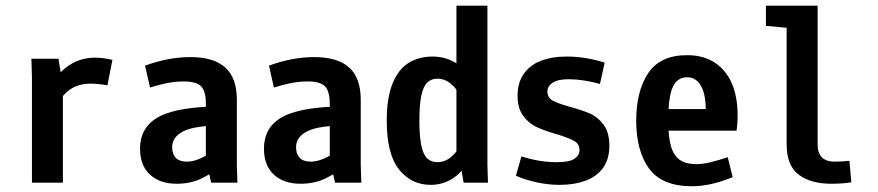

<svg xmlns="http://www.w3.org/2000/svg" viewBox="-20 -645 3102 678"><path d="M92.8 -374 90.8 -437.5H186.5L202.1 -340.8V0H92.8ZM315.4 -441.4Q343.8 -441.4 377 -433.6L359.4 -343.8Q324.2 -349.6 300.8 -349.6Q257.8 -349.6 229 -330.1Q200.2 -310.5 177.7 -270.5L133.8 -303.7Q166 -368.2 210.9 -404.8Q255.9 -441.4 315.4 -441.4Z M628.9 -357.4Q599.6 -357.4 569.8 -351.6Q540 -345.7 509.8 -335.9L492.2 -413.1Q574.2 -443.4 652.3 -443.4Q734.4 -443.4 775.4 -406.7Q816.4 -370.1 816.4 -292V-62.5L818.4 0H725.6L707 -83V-278.3Q707 -323.2 689.9 -340.3Q672.9 -357.4 628.9 -357.4ZM587.9 -125Q587.9 -101.6 600.6 -87.9Q613.3 -74.2 639.6 -74.2Q662.1 -74.2 687.5 -85.4Q712.9 -96.7 752 -124L755.9 -127L782.2 -73.2Q781.2 -72.3 779.3 -71.3Q731.4 -34.2 692.4 -15.1Q653.3 3.9 603.5 3.9Q544.9 3.9 509.8 -28.3Q474.6 -60.5 474.6 -120.1Q474.6 -198.2 543.5 -233.9Q612.3 -269.5 768.6 -269.5V-202.1Q669.9 -202.1 628.9 -182.1Q587.9 -162.1 587.9 -125Z M1066.4 -357.4Q1037.1 -357.4 1007.3 -351.6Q977.5 -345.7 947.3 -335.9L929.7 -413.1Q1011.7 -443.4 1089.8 -443.4Q1171.9 -443.4 1212.9 -406.7Q1253.9 -370.1 1253.9 -292V-62.5L1255.9 0H1163.1L1144.5 -83V-278.3Q1144.5 -323.2 1127.4 -340.3Q1110.4 -357.4 1066.4 -357.4ZM1025.4 -125Q1025.4 -101.6 1038.1 -87.9Q1050.8 -74.2 1077.1 -74.2Q1099.6 -74.2 1125 -85.4Q1150.4 -96.7 1189.5 -124L1193.4 -127L1219.7 -73.2Q1218.8 -72.3 1216.8 -71.3Q1168.9 -34.2 1129.9 -15.1Q1090.8 3.9 1041 3.9Q982.4 3.9 947.3 -28.3Q912.1 -60.5 912.1 -120.1Q912.1 -198.2 981 -233.9Q1049.8 -269.5 1206.1 -269.5V-202.1Q1107.4 -202.1 1066.4 -182.1Q1025.4 -162.1 1025.4 -125Z M1601.6 -89.8H1591.8V-625H1701.2V-63.5L1703.1 0H1617.2ZM1672.9 -309.6 1616.2 -285.2Q1599.6 -324.2 1576.2 -345.7Q1552.7 -367.2 1524.4 -367.2Q1502.9 -367.2 1488.8 -353.5Q1474.6 -339.8 1467.8 -307.6Q1460.9 -275.4 1460.9 -218.8Q1460.9 -163.1 1467.8 -130.9Q1474.6 -98.6 1488.8 -85.4Q1502.9 -72.3 1524.4 -72.3Q1552.7 -72.3 1576.2 -93.3Q1599.6 -114.3 1616.2 -152.3L1662.1 -133.8Q1630.9 -55.7 1591.3 -23.9Q1551.8 7.8 1501 7.8Q1432.6 7.8 1389.2 -46.4Q1345.7 -100.6 1345.7 -218.8Q1345.7 -299.8 1366.2 -350.1Q1386.7 -400.4 1422.9 -422.9Q1459 -445.3 1507.8 -445.3Q1558.6 -445.3 1600.1 -416Q1641.6 -386.7 1672.9 -309.6Z M1801.8 -24.4 1821.3 -92.8Q1884.8 -72.3 1945.3 -72.3Q1991.2 -72.3 2008.8 -84.5Q2026.4 -96.7 2026.4 -115.2Q2026.4 -136.7 2007.3 -147.5Q1988.3 -158.2 1946.3 -170.9Q1902.3 -183.6 1875 -196.3Q1847.7 -209 1827.6 -235.8Q1807.6 -262.7 1807.6 -306.6Q1807.6 -351.6 1828.6 -382.8Q1849.6 -414.1 1888.7 -429.7Q1927.7 -445.3 1981.4 -445.3Q2047.9 -445.3 2115.2 -423.8L2098.6 -348.6Q2038.1 -365.2 1988.3 -365.2Q1950.2 -365.2 1931.6 -353Q1913.1 -340.8 1913.1 -322.3Q1913.1 -299.8 1932.1 -289.6Q1951.2 -279.3 1993.2 -267.6Q2036.1 -255.9 2064 -243.7Q2091.8 -231.4 2111.8 -204.1Q2131.8 -176.8 2131.8 -130.9Q2131.8 -82 2108.9 -51.3Q2085.9 -20.5 2046.4 -6.3Q2006.8 7.8 1956.1 7.8Q1916 7.8 1875.5 -1Q1835 -9.8 1801.8 -24.4Z M2406.2 -450.2Q2472.7 -450.2 2515.6 -415.5Q2558.6 -380.9 2574.7 -320.3Q2590.8 -259.8 2581.1 -183.6H2287.1V-259.8H2509.8L2470.7 -218.8Q2476.6 -294.9 2459.5 -333.5Q2442.4 -372.1 2406.2 -372.1Q2371.1 -372.1 2355.5 -336.9Q2339.8 -301.8 2339.8 -218.8Q2339.8 -161.1 2349.6 -127.9Q2359.4 -94.7 2380.9 -80.1Q2402.3 -65.4 2439.5 -65.4Q2461.9 -65.4 2489.7 -72.3Q2517.6 -79.1 2549.8 -89.8L2567.4 -19.5Q2489.3 12.7 2423.8 12.7Q2317.4 12.7 2272 -49.8Q2226.6 -112.3 2226.6 -218.8Q2226.6 -323.2 2269 -386.7Q2311.5 -450.2 2406.2 -450.2Z M2867.2 -625V-133.8Q2867.2 -105.5 2881.8 -89.8Q2896.5 -74.2 2928.7 -74.2Q2950.2 -74.2 2979.5 -77.1L2986.3 -1Q2952.1 3.9 2916 3.9Q2842.8 3.9 2800.3 -28.3Q2757.8 -60.5 2757.8 -135.7V-546.9L2684.6 -553.7V-625Z"/></svg>

Font: Sudo Var
Style: Regular
Weight: 400
Monospace: yes
Designer: Jens Kutilek
Foundry: Jens Kutilek
Version: Version 0.065;FEAKit 1.0